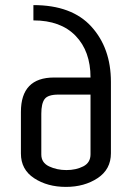

<svg xmlns="http://www.w3.org/2000/svg" viewBox="-20 -726 516 753"><path d="M335 -422Q335 -525 276.5 -585.5Q218 -646 111 -646V-706Q262 -706 338.5 -621.5Q415 -537 415 -405V-125Q415 -62 363 -27.5Q311 7 238.5 7Q166 7 114 -27Q62 -61 62 -124V-287Q62 -422 192 -422ZM142 -280V-120Q142 -88 172.5 -73.5Q203 -59 240.5 -59Q278 -59 306.5 -73.5Q335 -88 335 -121V-355H209Q168 -355 155 -337.5Q142 -320 142 -280Z"/></svg>

Font: Homenaje
Style: Regular
Weight: 400
Version: Version 1.002